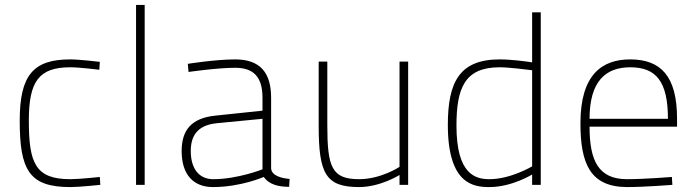

<svg xmlns="http://www.w3.org/2000/svg" viewBox="-20 -750 2822 779"><path d="M265 -509C116 -509 60 -446 60 -261C60 -60 98 9 265 9C303 9 387 0 387 0L385 -32C385 -32 303 -23 265 -23C123 -23 97 -89 97 -261C97 -419 137 -477 265 -477C303 -477 383 -467 383 -467L385 -499C385 -499 303 -509 265 -509Z M532 0H567V-730H532Z M1080 -353C1080 -456 1035 -509 934 -509C854 -509 742 -491 742 -491L745 -458C745 -458 861 -475 934 -475C1007 -475 1045 -440 1045 -353V-301L855 -281C756 -271 717 -222 717 -137C717 -40 766 9 844 9C957 9 1050 -32 1050 -32C1072 -1 1110 8 1153 8L1155 -24C1121 -27 1083 -37 1080 -66ZM1045 -268V-63C1045 -63 944 -23 845 -23C789 -23 754 -64 754 -137C754 -199 781 -242 859 -250Z M1601 -500V-73C1601 -73 1526 -23 1437 -23C1326 -23 1308 -72 1308 -242V-500H1273V-240C1273 -46 1301 9 1437 9C1523 9 1601 -40 1601 -40V0H1636V-500Z M2174 -700H2139V-497C2114 -501 2054 -509 2007 -509C1843 -509 1797 -415 1797 -243C1797 0 1904 9 1966 9C2057 9 2139 -42 2139 -42V0H2174ZM1966 -23C1910 -23 1832 -41 1832 -240C1832 -392 1865 -477 2007 -477C2046 -477 2113 -468 2139 -465V-75C2139 -75 2052 -23 1966 -23Z M2524 -23C2408 -23 2372 -98 2372 -236H2727V-269C2727 -442 2660 -509 2537 -509C2423 -509 2335 -448 2335 -250C2335 -87 2374 8 2523 9C2596 9 2708 0 2708 0L2706 -32C2706 -32 2594 -23 2524 -23ZM2372 -268C2372 -420 2437 -477 2537 -477C2641 -477 2690 -421 2690 -268Z"/></svg>

Font: TitilliumText22L
Style: 1 wt
Weight: 100
Designer: Campivisivi
Foundry: Campivisivi
Version: 1.000